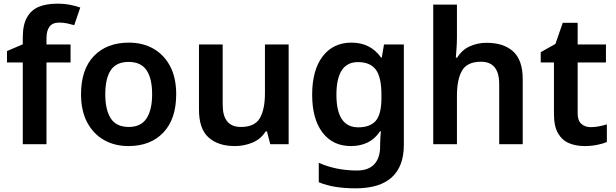

<svg xmlns="http://www.w3.org/2000/svg" viewBox="-20 -785 3352 1045"><path d="M364 -445H233V0H104V-445H18V-507L104 -544V-581Q104 -650 127 -690.5Q150 -731 191.5 -748Q233 -765 291 -765Q331 -765 363 -758.5Q395 -752 417 -744L384 -648Q367 -653 346.5 -657.5Q326 -662 302 -662Q266 -662 249.5 -640Q233 -618 233 -577V-543H364Z M939 -272Q939 -137 869 -63.5Q799 10 679 10Q604 10 546 -23Q488 -56 454.5 -119Q421 -182 421 -272Q421 -407 491 -480Q561 -553 682 -553Q757 -553 815 -520Q873 -487 906 -424.5Q939 -362 939 -272ZM553 -272Q553 -187 583 -140.5Q613 -94 681 -94Q747 -94 777.5 -140.5Q808 -187 808 -272Q808 -358 777.5 -403Q747 -448 680 -448Q613 -448 583 -403Q553 -358 553 -272Z M1551 -543V0H1451L1433 -70H1426Q1400 -28 1354.5 -9Q1309 10 1258 10Q1167 10 1115 -37Q1063 -84 1063 -188V-543H1192V-215Q1192 -94 1291 -94Q1366 -94 1394 -141.5Q1422 -189 1422 -278V-543Z M1893 -553Q1996 -553 2054 -472H2058L2070 -543H2178V4Q2178 120 2112.5 180Q2047 240 1916 240Q1858 240 1809 232.5Q1760 225 1715 207V101Q1809 143 1923 143Q1985 143 2017 109Q2049 75 2049 10V-4Q2049 -19 2050.5 -39Q2052 -59 2053 -71H2049Q2021 -29 1981 -9.5Q1941 10 1890 10Q1791 10 1735 -64Q1679 -138 1679 -270Q1679 -403 1736 -478Q1793 -553 1893 -553ZM1928 -447Q1811 -447 1811 -269Q1811 -92 1930 -92Q1995 -92 2025.5 -128Q2056 -164 2056 -251V-270Q2056 -365 2025.5 -406Q1995 -447 1928 -447Z M2467 -582Q2467 -549 2464.5 -518Q2462 -487 2461 -471H2468Q2494 -513 2536 -532.5Q2578 -552 2629 -552Q2721 -552 2773 -505Q2825 -458 2825 -354V0H2697V-327Q2697 -449 2598 -449Q2523 -449 2495 -401Q2467 -353 2467 -264V0H2338V-760H2467Z M3195 -93Q3218 -93 3240.5 -97.5Q3263 -102 3283 -108V-12Q3262 -3 3230 3.5Q3198 10 3162 10Q3115 10 3077.5 -5.5Q3040 -21 3017.5 -59Q2995 -97 2995 -166V-445H2923V-501L3003 -546L3043 -661H3124V-543H3278V-445H3124V-167Q3124 -129 3144 -111Q3164 -93 3195 -93Z"/></svg>

Font: Noto Sans Lisu SemiBold
Style: Regular
Weight: 600
Designer: Monotype Design Team. David Williams.
Foundry: Monotype Imaging Inc.
Version: Version 2.102; ttfautohint (v1.8.4.7-5d5b)